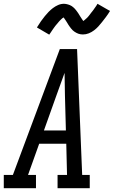

<svg xmlns="http://www.w3.org/2000/svg" viewBox="-46 -994 601 1014"><path d="M-26 0V-70H22L270 -735H361L388 -70H428V0H258V-70H308L304 -235H161L102 -70H144V0ZM186 -305H302L297 -490Q297 -520 296 -549.5Q295 -579 295 -609Q284 -579 273.5 -549.5Q263 -520 252 -490ZM214 -811 149 -849Q160 -867 170.5 -882Q181 -897 191 -909Q201 -921 210.5 -931Q220 -941 233 -951Q246 -961 261 -967.5Q276 -974 292 -974Q297 -974 302.5 -973Q308 -972 313 -970.5Q318 -969 323 -967Q328 -965 332.5 -962Q337 -959 340.5 -956Q344 -953 347.5 -949.5Q351 -946 354.5 -941.5Q358 -937 361 -933Q364 -929 367 -924.5Q370 -920 372 -916.5Q374 -913 377.5 -907.5Q381 -902 384 -897.5Q387 -893 389 -890Q391 -887 394 -883Q398 -886 401 -888.5Q404 -891 409 -895.5Q414 -900 415.5 -901.5Q417 -903 419.5 -906Q422 -909 424.5 -912Q427 -915 429.5 -918.5Q432 -922 435 -926Q438 -930 441.5 -934Q445 -938 448 -942.5Q451 -947 454.5 -952Q458 -957 462 -962.5Q466 -968 469 -974L535 -936Q524 -918 513 -903.5Q502 -889 492.5 -877Q483 -865 473.5 -854.5Q464 -844 451 -834Q438 -824 423 -818Q408 -812 392 -812Q386 -812 379.5 -813Q373 -814 367.5 -816Q362 -818 356.5 -821Q351 -824 346 -827.5Q341 -831 337 -835Q333 -839 329 -844Q325 -849 321.5 -854Q318 -859 315 -863.5Q312 -868 309 -873.5Q306 -879 302 -884.5Q298 -890 295.5 -894Q293 -898 290 -902Q286 -900 283 -897.5Q280 -895 275 -890Q270 -885 268.5 -883.5Q267 -882 264.5 -879Q262 -876 259.5 -873Q257 -870 254 -866.5Q251 -863 248 -859.5Q245 -856 242 -851.5Q239 -847 235.5 -842.5Q232 -838 229 -833Q226 -828 222 -822.5Q218 -817 214 -811Z"/></svg>

Font: Iosevka Gothic
Style: Italic
Weight: 400
Italic angle: -9°
Monospace: yes
Designer: Belleve Invis
Foundry: Belleve Invis
Version: Version 15.5.1; ttfautohint (v1.8.4)